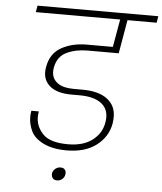

<svg xmlns="http://www.w3.org/2000/svg" viewBox="-60 -792 861 1018"><g transform="rotate(5 370.5 -283.0)"><path d="M384 -526Q320 -526 272 -503Q224 -480 213 -421Q211 -409 211 -399Q211 -362 240.5 -339.5Q270 -317 329 -317H374Q460 -317 506 -282.5Q552 -248 552 -188Q552 -171 549 -151Q536 -80 476 -34.5Q416 11 318 11Q243 11 194 -13.5Q145 -38 128 -75Q111 -112 111 -148Q111 -165 114 -182H154Q151 -167 151 -152Q151 -102 189 -62Q227 -22 323 -22Q403 -22 451.5 -58.5Q500 -95 510 -152Q513 -168 513 -181Q513 -231 474 -258.5Q435 -286 362 -286H319Q245 -286 207 -315.5Q169 -345 169 -393Q169 -407 172 -422Q185 -494 242.5 -525.5Q300 -557 376 -557H515L541 -705H92L98 -740H741L735 -705H580L549 -526ZM323 139Q321 154 309 164Q297 174 282 174Q266 174 259 165Q252 156 252 145Q252 142 252 139Q255 124 267 114Q279 104 295 104Q310 104 317 112.5Q324 121 324 131Q324 135 323 139Z"/></g></svg>

Font: Fz Poppins ExtLt
Style: Italic
Weight: 200
Italic angle: -10°
Designer: Ninad Kale (Devanagari), Jonny Pinhorn (Latin)
Foundry: Indian Type Foundry
Version: Vit hóa bi Vntype.Com & FontZin.Com